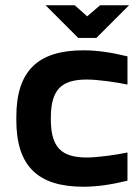

<svg xmlns="http://www.w3.org/2000/svg" viewBox="-20 -700 521 729"><path d="M42 -256V-244C42 -68 125 9 297 9C348 9 403 1 464 -14V-121C422 -112 350 -102 310 -102C213 -102 173 -140 173 -248V-252C173 -360 213 -398 310 -398C350 -398 422 -388 464 -379V-486C403 -501 348 -509 297 -509C125 -509 42 -432 42 -256ZM153 -680 277 -556H346L470 -680H360L311 -638L264 -680Z"/></svg>

Font: LT Wave Alt Bold
Style: Regular
Weight: 700
Designer: Daniel Lyons
Version: Version 2.5 (Glyphs App)